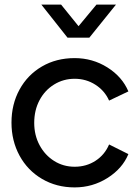

<svg xmlns="http://www.w3.org/2000/svg" viewBox="-20 -804 609 836"><path d="M30 -270Q30 -350 65 -414Q100 -478 162.5 -514.5Q225 -551 305 -551Q383 -551 447.5 -510.5Q512 -470 539 -406L455 -366Q436 -409 395.5 -435Q355 -461 305 -461Q256 -461 215.5 -436Q175 -411 152 -367.5Q129 -324 129 -269Q129 -215 152.5 -171.5Q176 -128 216 -103Q256 -78 305 -78Q356 -78 396 -104Q436 -130 455 -175L539 -133Q513 -70 448 -29Q383 12 305 12Q226 12 163 -25Q100 -62 65 -126.5Q30 -191 30 -270ZM160 -784H246L322 -690L400 -784H485L369 -640H274Z"/></svg>

Font: BLUETTI 2.0 Normal
Style: Normal
Weight: 400
Designer: Stijn de Vries
Foundry: tokotype
Version: Version 2.005;October 31, 2023;FontCreator 14.0.0.2814 64-bi